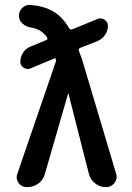

<svg xmlns="http://www.w3.org/2000/svg" viewBox="-20 -768 540 788"><path d="M89.8 0Q68.4 0 56.2 -17.1Q43.9 -34.2 50.8 -53.7L209 -514.6Q210.9 -519.5 209 -525.4Q207 -530.3 203.1 -528.3L105.5 -487.3Q90.8 -481.4 77.1 -490.2Q63.5 -499 63.5 -514.6Q63.5 -534.2 74.7 -551.8Q85.9 -569.3 105.5 -577.1L169.9 -603.5Q177.7 -607.4 172.9 -615.2Q148.4 -649.4 105.5 -655.3Q86.9 -658.2 72.3 -671.4Q57.6 -684.6 57.6 -703.6Q57.6 -722.7 71.8 -735.8Q85.9 -749 103.5 -748Q160.2 -743.2 198.2 -721.2Q236.3 -699.2 263.7 -652.3Q269.5 -644.5 276.4 -647.5L380.9 -690.4Q395.5 -696.3 409.2 -687Q422.9 -677.7 422.9 -662.1Q422.9 -642.6 411.6 -625.5Q400.4 -608.4 380.9 -599.6L308.6 -571.3Q300.8 -567.4 303.7 -559.6Q307.6 -548.8 316.4 -525.4L457 -53.7Q462.9 -34.2 449.7 -17.1Q436.5 0 416 0H415Q389.6 0 370.1 -15.6Q350.6 -31.2 344.7 -54.7L260.7 -384.8H259.8L164.1 -53.7Q157.2 -29.3 137.2 -14.6Q117.2 0 90.8 0Z"/></svg>

Font: Rounded Mgen+ 2m medium
Style: Regular
Weight: 500
Designer: [Source Han Sans]
Ryoko NISHIZUKA  (kana & ideographs); Paul D. Hunt (Latin, Greek & Cyrillic); Wenlong ZHANG  (bopomofo
Version: Version 1.059.20150602